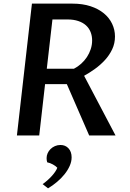

<svg xmlns="http://www.w3.org/2000/svg" viewBox="-20 -735 707 1042"><path d="M224.6 -278.3 192.9 0H71.8L153.3 -715.3H373.5Q428.2 -715.3 471.2 -701.2Q514.2 -687 543.7 -662.6Q573.2 -638.2 588.6 -605.7Q604 -573.2 604 -537.1Q604 -499.5 588.9 -467.5Q573.7 -435.5 549.6 -409.2Q525.4 -382.8 495.6 -361.3Q465.8 -339.8 436.5 -323.7L606.9 0H463.9L342.8 -278.3ZM233.9 -361.8H380.9Q401.9 -372.6 420.2 -388.9Q438.5 -405.3 451.7 -425.3Q464.8 -445.3 472.4 -468.3Q480 -491.2 480 -515.6Q480 -540 471.7 -561Q463.4 -582 446.8 -597.2Q430.2 -612.3 405 -620.8Q379.9 -629.4 346.2 -629.4H264.6ZM211.4 264.2Q224.1 255.4 236.8 244.1Q249.5 232.9 260.5 220.9Q271.5 209 279.5 197Q287.6 185.1 291 175.3Q282.7 166 267.1 157.5Q251.5 148.9 236.3 146Q234.4 141.1 233.6 134.8Q232.9 128.4 232.9 122.6Q232.9 109.4 238.5 96.7Q244.1 84 254.2 74Q264.2 64 278.1 57.9Q292 51.8 308.1 51.8Q335 51.8 351.8 70.1Q368.7 88.4 368.7 119.1Q368.7 142.1 358.2 165.5Q347.7 189 330.1 210.9Q312.5 232.9 289.3 252.4Q266.1 272 240.7 287.1Z"/></svg>

Font: Proza Libre
Style: Medium Italic
Weight: 500
Designer: Jasper de Waard
Foundry: Jasper de Waard
Version: Version 1.000; ttfautohint (v1.4.1.8-43bc)